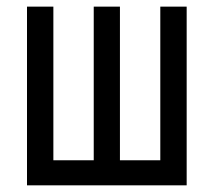

<svg xmlns="http://www.w3.org/2000/svg" viewBox="-20 -556 640 576"><path d="M339.8 -75.2H460.9V-536.1H540V0H61V-536.1H140.1V-75.2H261.2V-536.1H339.8Z"/></svg>

Font: Apple Sans Adjectives
Style: Regular
Weight: 400
Monospace: yes
Foundry: Apple Sans Adjectives
Version: Version 0.01